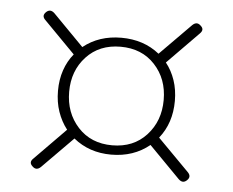

<svg xmlns="http://www.w3.org/2000/svg" viewBox="-39 -605 633 522"><g transform="rotate(5 277.0 -344.0)"><path d="M67.5 -155 152 -241Q136 -261.5 127 -287.5Q118 -313.5 118 -344.5Q118 -375 126.8 -400.8Q135.5 -426.5 152 -446.5L67.5 -532.5Q55.5 -543.5 67 -554.5Q78 -565 90 -553.5L173.5 -468.5Q216.5 -503 277.5 -503Q338.5 -503 381.5 -468.5L466 -554Q478 -565.5 489 -554.5Q500.5 -544.5 488.5 -533L403.5 -446.5Q419.5 -426.5 428.2 -400.8Q437 -375 437 -344.5Q437 -284 403 -241.5L488.5 -155Q500 -143.5 489 -133Q478 -122 466 -133.5L381.5 -219.5Q338 -184 277 -184Q217 -184 174 -219L90 -134Q78 -122.5 67 -133.5Q55.5 -144 67.5 -155ZM277.5 -209.5Q335.5 -209.5 371 -248.2Q406.5 -287 406.5 -344.5Q406.5 -402 371 -440.2Q335.5 -478.5 277.5 -478.5Q219.5 -478.5 184 -440.2Q148.5 -402 148.5 -344.5Q148.5 -287 184 -248.2Q219.5 -209.5 277.5 -209.5Z"/></g></svg>

Font: Fraunces 72pt S000
Style: Regular
Weight: 400
Version: Version 1.000; ttfautohint (v1.8.3)